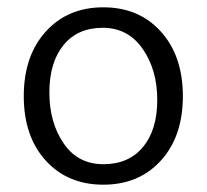

<svg xmlns="http://www.w3.org/2000/svg" viewBox="-20 -495 565 525"><path d="M480 -232Q480 -122 420 -56Q360 10 262.5 10Q165 10 105 -56Q45 -122 45 -232Q45 -342 105 -408.5Q165 -475 262.5 -475Q360 -475 420 -408.5Q480 -342 480 -232ZM262.5 -46Q332 -46 371 -93Q410 -140 410 -222Q410 -304 370 -361.5Q330 -419 261 -419Q192 -419 153.5 -371.5Q115 -324 115 -242Q115 -160 154 -103Q193 -46 262.5 -46Z"/></svg>

Font: Overlock
Style: Regular
Weight: 400
Designer: Dario Muhafara
Foundry: Dario Manuel Muhafara
Version: Version 1.002